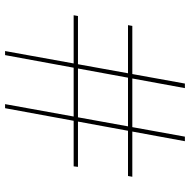

<svg xmlns="http://www.w3.org/2000/svg" viewBox="-16 -732 748 756"><g transform="rotate(90 358.0 -354.0)"><path d="M197 0H181L309 -708H327ZM406 0H390L518 -708H536ZM40 -270 43 -287H637L635 -270ZM673 -484H79L82 -501H676Z"/></g></svg>

Font: Kalnia Glaze Thin ExtraLight
Style: Regular
Weight: 250
Version: Version 1.110